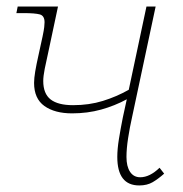

<svg xmlns="http://www.w3.org/2000/svg" viewBox="-20 -556 560 586"><path d="M200 -210Q147 -210 115.5 -232.5Q84 -255 84 -303Q84 -317 87.5 -338Q91 -359 98 -390Q106 -426 110 -445Q114 -464 115 -473.5Q116 -483 116 -488Q116 -508 101.5 -512Q87 -516 52 -516H30L34 -536H157L130 -409Q121 -369 116.5 -346Q112 -323 112 -309Q112 -270 134.5 -252.5Q157 -235 203 -235Q252 -235 294 -248Q336 -261 373 -282L427 -536H455L383 -198Q376 -167 371 -134.5Q366 -102 366 -77Q366 -48 377 -31.5Q388 -15 408 -15Q437 -15 467 -44L481 -26Q463 -10 446 0Q429 10 405 10Q338 10 338 -77Q338 -101 343 -132Q348 -163 355 -198L367 -253Q330 -233 288.5 -221.5Q247 -210 200 -210Z"/></svg>

Font: Noto Serif Thin
Style: Italic
Weight: 100
Italic angle: -12°
Designer: Monotype Design Team
Foundry: Monotype Imaging Inc.
Version: Version 2.014; ttfautohint (v1.8.4.7-5d5b)